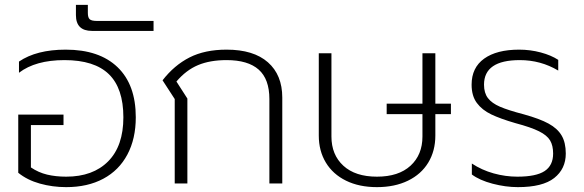

<svg xmlns="http://www.w3.org/2000/svg" viewBox="-20 -754 2400 789"><path d="M55 -44V-283H241V-240H107V-66Q138 -45 173.5 -36.5Q209 -28 252 -28Q362 -28 424.5 -91Q487 -154 487 -272Q487 -391 427.5 -449Q368 -507 245 -507Q126 -507 58 -455V-501Q130 -550 250 -550Q388 -550 463 -478Q538 -406 538 -272Q538 -184 503.5 -119Q469 -54 404.5 -19.5Q340 15 252 15Q196 15 144 0.5Q92 -14 55 -44Z M292 -692V-734H341V-701Q341 -682 348.5 -675Q356 -668 378 -668H611V-627H358Q292 -627 292 -692Z M698 -347 648 -424Q696 -486 759 -518Q822 -550 911 -550Q1022 -550 1081 -498Q1140 -446 1140 -353V0H1087V-347Q1087 -429 1043 -468Q999 -507 911 -507Q843 -507 794 -486.5Q745 -466 705 -419L750 -349V0H698Z M1290 -197V-535H1342V-193Q1342 -118 1391 -73Q1440 -28 1529 -28Q1618 -28 1667 -73Q1716 -118 1716 -193V-285H1569V-328H1716V-535H1769V-328H1833V-285H1769V-197Q1769 -134 1740 -86Q1711 -38 1656.5 -11.5Q1602 15 1529 15Q1456 15 1402 -11.5Q1348 -38 1319 -86Q1290 -134 1290 -197Z M1919 -37V-82Q1960 -55 2008.5 -41.5Q2057 -28 2106 -28Q2183 -28 2218 -51Q2253 -74 2253 -123Q2253 -156 2240.5 -177Q2228 -198 2195 -214.5Q2162 -231 2098 -248Q2036 -266 1998.5 -284Q1961 -302 1939.5 -331Q1918 -360 1918 -406Q1918 -476 1969.5 -513Q2021 -550 2113 -550Q2159 -550 2202 -538.5Q2245 -527 2274 -508V-464Q2202 -507 2116 -507Q1969 -507 1969 -406Q1969 -372 1985 -351Q2001 -330 2034.5 -315.5Q2068 -301 2133 -284Q2198 -266 2234.5 -246Q2271 -226 2288 -197Q2305 -168 2305 -123Q2305 -60 2257.5 -22.5Q2210 15 2108 15Q2058 15 2004.5 1Q1951 -13 1919 -37Z"/></svg>

Font: Prompt ExtraLight
Style: Regular
Weight: 275
Designer: Katatrad Team
Foundry: CadsonDemak
Version: Version 1.001